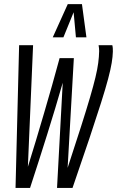

<svg xmlns="http://www.w3.org/2000/svg" viewBox="-20 -922 574 943"><path d="M336.2 1H260.1L288.1 -515.6Q252.9 -392.9 212.8 -265.1Q172.8 -137.2 127.6 1H56.3L73.9 -700H142.5L116.9 -102.8Q136.1 -164.5 156.2 -230.8Q176.2 -297.2 196.2 -365.6Q216.2 -434 235.6 -502.2Q255 -570.4 272.7 -636.4H342.7L312.1 -97.5Q351.2 -216.3 378.1 -300.7Q405 -385.1 422.1 -443.6Q439.2 -502.1 448.8 -542.2Q458.4 -582.2 462.4 -612.6Q466.4 -642.9 467 -671.2Q467 -678.3 466.3 -685.1Q465.6 -691.9 464.2 -700H531.6Q533.6 -691.9 534 -684.6Q534.3 -677.3 534.3 -668.2Q533.7 -644.2 528.6 -613Q523.5 -581.8 511 -534.6Q498.5 -487.3 476.1 -416.6Q453.7 -345.9 419.6 -243.6Q385.4 -141.3 336.2 1ZM239.2 -738.8 312.8 -901.7H382.5L404.5 -738.8H352.9L341.6 -861.8L291.5 -738.8Z"/></svg>

Font: Georama
Style: Italic
Weight: 400
Width: 2
Italic angle: -9°
Designer: Jean-Baptiste Levee
Foundry: Production Type
Version: Version 1.000